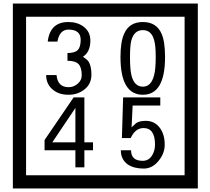

<svg xmlns="http://www.w3.org/2000/svg" viewBox="-20 -980 1195 1090"><path d="M1103 90H53V-960H1103ZM1028 15V-885H128V15ZM499 -556Q499 -504 460.5 -473Q422 -442 369 -442Q314 -442 280 -471Q242 -502 242 -554H301Q307 -485 370 -485Q398 -485 421 -504.5Q444 -524 444 -552Q444 -597 426 -616Q408 -635 363 -635V-679Q405 -679 421.5 -696Q438 -713 438 -754Q438 -812 369 -812Q318 -812 306 -744H251Q264 -855 368 -855Q419 -855 454 -829Q493 -800 493 -750Q493 -685 451 -658Q475 -642 483 -630Q499 -605 499 -556ZM917 -656Q917 -442 791 -442Q664 -442 664 -656Q664 -744 685 -789Q714 -855 791 -855Q868 -855 897 -789Q917 -745 917 -656ZM864 -656Q864 -723 855 -752Q840 -809 791 -809Q742 -809 726 -752Q718 -723 718 -656Q718 -587 726 -553Q742 -488 791 -488Q839 -488 855 -554Q864 -587 864 -656ZM508 -127H459V-30H408V-127H233V-185L398 -427H459V-172H508ZM408 -172V-367L277 -172ZM915 -160Q916 -111 880.5 -67Q845 -23 796 -23Q741 -23 706 -46Q666 -74 666 -127H724Q724 -67 790 -67Q824 -67 843 -97Q860 -124 860 -159Q860 -253 795 -253Q748 -253 722 -196H672L679 -427H890V-381H733L727 -257Q740 -269 753 -281Q772 -294 807 -294Q859 -294 889 -252Q915 -215 915 -160Z"/></svg>

Font: Unicode BMP Fallback SIL
Style: Regular
Weight: 400
Foundry: NRSI, SIL International
Version: Version 5.1 Based on Unicode 5.1